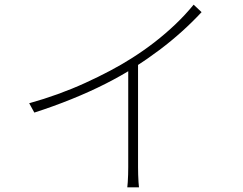

<svg xmlns="http://www.w3.org/2000/svg" viewBox="-20 -782 1040 822"><path d="M105 -340Q231 -375 345 -427Q459 -479 541 -531Q595 -565 642 -601.5Q689 -638 731 -678Q773 -718 809 -762L843 -730Q803 -687 758 -646.5Q713 -606 662.5 -568Q612 -530 553 -492Q500 -458 432 -423.5Q364 -389 286 -357.5Q208 -326 127 -300ZM529 -508 571 -528V-67Q571 -52 571.5 -34.5Q572 -17 573 -2.5Q574 12 575 20H525Q526 12 527 -2.5Q528 -17 528.5 -34.5Q529 -52 529 -67Z"/></svg>

Font: Noto Sans SC ExtraLight
Style: Regular
Weight: 250
Designer: Ryoko NISHIZUKA 西塚涼子 (kana, bopomofo & ideographs); Paul D. Hunt (Latin, Greek & Cyrillic); Sandoll Communications 산돌커뮤니
Foundry: Adobe
Version: Version 2.004-H2;hotconv 1.0.118;makeotfexe 2.5.65603